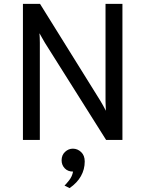

<svg xmlns="http://www.w3.org/2000/svg" viewBox="-20 -720 748 988"><path d="M98 0V-700H186L496 -202Q503.5 -189.5 510.5 -177Q517.5 -164.5 525 -150Q524.5 -163 523.8 -176Q523 -189 523 -201V-700H610V0H526L211 -500Q204.5 -511.5 197.2 -524Q190 -536.5 183 -549Q184 -538 184.5 -525Q185 -512 185 -500V0ZM338 248 312 235Q321 226.5 336 207.5Q351 188.5 356 163Q329 163 313 146Q297 129 297 105Q297 78 314.8 61.5Q332.5 45 355 45Q379 45 397.5 62.5Q416 80 416 111Q416 151.5 396.5 186.2Q377 221 338 248Z"/></svg>

Font: Overpass
Style: Regular
Weight: 400
Designer: Delve Withrington, Dave Bailey, Thomas Jockin
Foundry: Delve Fonts LLC
Version: Version 4.000